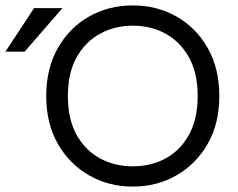

<svg xmlns="http://www.w3.org/2000/svg" viewBox="-20 -680 881 710"><path d="M471 10Q382 10 309.5 -31.5Q237 -73 194 -148Q151 -223 151 -325Q151 -427 194 -502.5Q237 -578 309.5 -619Q382 -660 471 -660Q560 -660 632.5 -619Q705 -578 748 -502.5Q791 -427 791 -325Q791 -223 748 -148Q705 -73 632.5 -31.5Q560 10 471 10ZM471 -65Q539 -65 593 -94.5Q647 -124 679 -182Q711 -240 711 -325Q711 -410 679 -467.5Q647 -525 593 -555Q539 -585 471 -585Q404 -585 349.5 -555Q295 -525 263 -467.5Q231 -410 231 -325Q231 -240 263 -182Q295 -124 349.5 -94.5Q404 -65 471 -65ZM0 -489 106 -650H211L71 -489Z"/></svg>

Font: Syne
Style: Regular
Weight: 400
Designer: Lucas Descroix
Foundry: Bonjour Monde
Version: Version 2.200